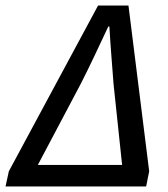

<svg xmlns="http://www.w3.org/2000/svg" viewBox="-52 -675 608 695"><path d="M-32 0 -20 -55 303 -655H413L488 -55L477 0ZM85 -78H390L359 -371Q355 -424 351 -475Q347 -526 344 -579H340Q315 -526 291 -475Q267 -424 240 -371Z"/></svg>

Font: Source Sans 3 Medium
Style: Italic
Weight: 500
Italic angle: -11°
Designer: Paul D. Hunt
Foundry: Adobe
Version: Version 3.052;hotconv 1.1.0;makeotfexe 2.6.0